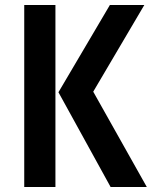

<svg xmlns="http://www.w3.org/2000/svg" viewBox="-20 -750 640 770"><path d="M423.6 0 214.4 -380 420.7 -730H558.8L353.9 -382.3L568.8 0ZM77.2 0V-730H202.3V0Z"/></svg>

Font: Atlassian Mono
Style: Regular
Weight: 400
Monospace: yes
Designer: Philipp Nurullin, Konstantin Bulenkov
Foundry: Modifications by Atlassian Pty Ltd, manufactured by JetBrains
Version: Version 2.304